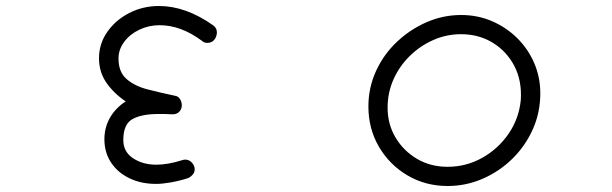

<svg xmlns="http://www.w3.org/2000/svg" viewBox="-20 -528 2040 640"><path d="M500 85Q450 85 411 66Q372 47 350 13.5Q328 -20 328 -64Q328 -103 346.5 -135.5Q365 -168 399 -190Q359 -217 334.5 -252.5Q310 -288 310 -334Q310 -382 337.5 -421.5Q365 -461 410.5 -484.5Q456 -508 510 -508Q599 -508 690 -444Q703 -435 703 -420Q703 -410 697 -399Q688 -385 671 -385Q660 -385 653 -392Q583 -444 512 -444Q476 -444 444.5 -429Q413 -414 394 -388.5Q375 -363 375 -333Q375 -288 402 -264.5Q429 -241 472 -230Q515 -219 562 -209Q573 -208 579.5 -198.5Q586 -189 586 -177Q586 -164 577 -155Q568 -146 552 -147Q540 -148 529 -148Q518 -148 508 -148Q452 -148 421.5 -131Q391 -114 391 -61Q391 -22 423.5 -0.5Q456 21 501 21Q539 21 587 6Q590 5 592.5 4.5Q595 4 597 4Q611 4 620 14.5Q629 25 629 36Q629 47 621.5 55Q614 63 606 66Q578 75 549.5 80Q521 85 500 85Z M1472 92Q1398 92 1338 56.5Q1278 21 1243 -39Q1208 -99 1208 -173Q1208 -236 1233.5 -291.5Q1259 -347 1303 -388.5Q1347 -430 1402 -454Q1457 -478 1517 -478Q1573 -478 1621 -457Q1669 -436 1705 -400Q1741 -364 1761 -317Q1781 -270 1781 -217Q1781 -153 1756 -97Q1731 -41 1687.5 1.5Q1644 44 1588.5 68Q1533 92 1472 92ZM1472 28Q1534 28 1587.5 -2Q1641 -32 1675.5 -82.5Q1710 -133 1716 -195Q1720 -259 1694.5 -308Q1669 -357 1622.5 -385.5Q1576 -414 1517 -414Q1468 -414 1424 -394.5Q1380 -375 1345.5 -341Q1311 -307 1291.5 -263Q1272 -219 1272 -169Q1272 -114 1298.5 -69.5Q1325 -25 1370 1.5Q1415 28 1472 28Z"/></svg>

Font: Hachi Maru Pop
Style: Regular
Weight: 400
Designer: Nontynet
Foundry: Nontynet
Version: Version 1.300